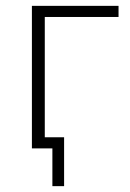

<svg xmlns="http://www.w3.org/2000/svg" viewBox="-20 -507 445 656"><path d="M159 129V0H90V-38H199V129ZM89 0V-487H385V-449H133V0Z"/></svg>

Font: Nunito Sans 10pt SemiCondensed ExtraLight
Style: Regular
Weight: 250
Width: 4
Designer: Vernon Adams
Foundry: Vernon Adams
Version: Version 3.101;gftools[0.9.27]